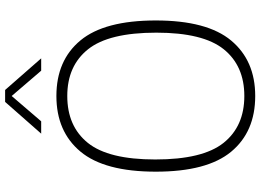

<svg xmlns="http://www.w3.org/2000/svg" viewBox="-151 -833 994 732"><g transform="rotate(-90 346.0 -467.0)"><path d="M57.5 -370Q57.5 -565.5 134 -657.2Q210.5 -749 346 -749Q482 -749 558 -657.2Q634 -565.5 634 -370Q634 -174.5 557.5 -82.8Q481 9 346 9Q209.5 9 133.5 -82.8Q57.5 -174.5 57.5 -370ZM587.5 -368Q587.5 -549 524.2 -628.2Q461 -707.5 346 -707.5Q230.5 -707.5 167.2 -629Q104 -550.5 104 -372Q104 -191 167.2 -111.8Q230.5 -32.5 346 -32.5Q461 -32.5 524.2 -111Q587.5 -189.5 587.5 -368ZM489.5 -807H442.5L346 -919.5L249.5 -807H202.5L323.5 -944.5H369Z"/></g></svg>

Font: Encode Sans ExtraLight
Style: Regular
Weight: 275
Designer: Multiple Designers
Foundry: Impallari Type
Version: Version 2.000